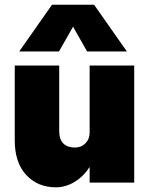

<svg xmlns="http://www.w3.org/2000/svg" viewBox="-20 -780 636 820"><path d="M202.1 -759.8H381.8L522 -560.1H352.1L292 -666L231.9 -560.1H62ZM232.9 -220.2Q232.9 -184.6 250.5 -167.2Q268.1 -149.9 299.8 -149.9Q327.1 -149.9 345 -168Q362.8 -186 362.8 -213.9V-500H553.2V0H362.8V-66.9Q335.9 -25.4 297.9 -2.7Q259.8 20 219.2 20Q140.6 20 91.8 -33Q43 -85.9 43 -180.2V-500H232.9Z"/></svg>

Font: Overused Grotesk Black
Style: Regular
Weight: 900
Version: Version 0.002